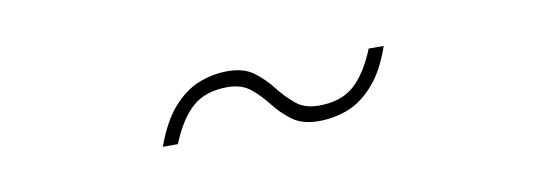

<svg xmlns="http://www.w3.org/2000/svg" viewBox="-25 -355 608 214"><g transform="rotate(-10 279.0 -248.0)"><path d="M148.5 -213.5Q158.5 -241 172 -256.2Q185.5 -271.5 201.5 -277.8Q217.5 -284 234 -284Q252.5 -284 263.8 -275.5Q275 -267 283.5 -256Q292 -245 302 -236.8Q312 -228.5 328 -228.5Q353 -228.5 367.8 -241.5Q382.5 -254.5 393.5 -281.5H410.5Q401 -254 387.2 -238.8Q373.5 -223.5 357.8 -217.5Q342 -211.5 325 -211.5Q306.5 -211.5 295.2 -219.8Q284 -228 275.5 -239Q267 -250 257 -258.2Q247 -266.5 231 -266.5Q206 -266.5 191.2 -253.5Q176.5 -240.5 165.5 -213.5Z"/></g></svg>

Font: Newsreader 60pt
Style: Italic
Weight: 400
Italic angle: -17°
Designer: Hugues Gentile
Foundry: Production Type
Version: Version 1.003